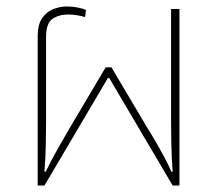

<svg xmlns="http://www.w3.org/2000/svg" viewBox="-20 -576 681 596"><path d="M97 0V-465Q97 -500 111 -520Q125 -540 146 -548Q167 -556 188 -556Q205 -556 222 -552.5Q239 -549 247 -545L244 -523Q234 -526 220 -528.5Q206 -531 192 -531Q163 -531 143 -517.5Q123 -504 123 -461V-192Q123 -161 122 -121.5Q121 -82 118 -43H122Q139 -79 159.5 -114.5Q180 -150 196 -178L308 -367H326L438 -178Q455 -151 468 -128Q481 -105 492 -84.5Q503 -64 512 -43H516Q513 -82 512 -121.5Q511 -161 511 -192V-548H537V0H516L319 -334H315L118 0Z"/></svg>

Font: Noto Sans Thai Thin
Style: Regular
Weight: 250
Designer: Monotype Design Team
Foundry: Monotype Imaging Inc.
Version: Version 2.001